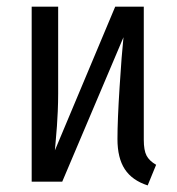

<svg xmlns="http://www.w3.org/2000/svg" viewBox="-20 -546 531 577"><path d="M412.1 -126Q412.1 -94.2 420.4 -78.4Q428.7 -62.5 449.2 -50.8L423.8 11.2Q377 -3.9 355 -37.6Q333 -71.3 333 -127.9Q333 -184.6 339.4 -284.2Q345.7 -383.8 351.1 -434.1L167 0H75.2V-525.9H154.8V-265.1Q154.8 -239.3 153.6 -211.4Q152.3 -183.6 151.1 -167Q149.9 -150.4 147.7 -125.7Q145.5 -101.1 145 -94.2L326.2 -525.9H412.1Z"/></svg>

Font: Fira Sans Compressed Book
Style: Regular
Weight: 350
Width: 1
Designer: Carrois Corporate & Edenspiekermann AG
Foundry: Carrois Corporate GbR & Edenspiekermann AG
Version: Version 4.203;PS 004.203;hotconv 1.0.88;makeotf.lib2.5.64775